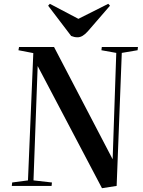

<svg xmlns="http://www.w3.org/2000/svg" viewBox="-20 -977 751 1009"><path d="M572 -140 591 -699 513 -713 515 -730H705L703 -713L620 -699L593 0L516 12L178 -630L156 -29L253 -18L251 0H42L44 -18L127 -29L155 -698L77 -713L80 -730H264ZM233 -947 242 -957 392 -878 549 -957 558 -947 442 -813Q414 -781 388 -781Q377 -781 369.5 -783Q362 -785 354 -788Z"/></svg>

Font: Literata 72pt SemiBold
Style: Italic
Weight: 600
Italic angle: -2°
Designer: Latin by Veronika Burian and Jose Scaglione. Greek by Irene Vlachou. Cyrillic by Vera Evstafieva
Foundry: TypeTogether
Version: Version 3.002